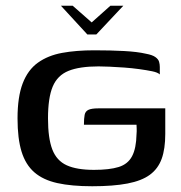

<svg xmlns="http://www.w3.org/2000/svg" viewBox="-20 -641 630 668"><path d="M192 -621H233L299 -563L364 -621H409L315 -521H284ZM301 7Q229 7 179.5 -4Q130 -15 99.5 -41.5Q69 -68 55 -113.5Q41 -159 41 -229Q41 -304 59 -351Q77 -398 112 -423Q147 -448 196 -457Q245 -466 308 -466Q365 -466 411.5 -463.5Q458 -461 488 -454Q510 -450 520.5 -442.5Q531 -435 533.5 -426Q536 -417 536 -408V-382Q529 -389 509.5 -393Q490 -397 464.5 -400.5Q439 -404 412 -406Q385 -408 361 -409Q337 -410 323 -410Q257 -410 218.5 -394.5Q180 -379 163.5 -340Q147 -301 147 -229Q147 -160 162 -121Q177 -82 212 -66Q247 -50 307 -50Q361 -50 393 -60Q425 -70 439.5 -97.5Q454 -125 455 -174Q456 -185 455.5 -193.5Q455 -202 455 -207H272Q272 -229 274.5 -241.5Q277 -254 288 -259Q299 -264 322 -264H555V-175Q555 -123 542.5 -88.5Q530 -54 501.5 -33Q473 -12 423.5 -2.5Q374 7 301 7Z"/></svg>

Font: Genos Thin Medium
Style: Regular
Weight: 500
Version: Version 1.010